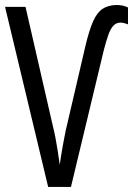

<svg xmlns="http://www.w3.org/2000/svg" viewBox="-20 -741 527 761"><path d="M458 -651.4Q440.4 -651.4 429 -638.7Q417.5 -626 409.2 -602.1Q400.9 -578.1 392.1 -544.9L261.2 0H170.9L0 -713.9H81.1L188 -248Q194.8 -221.2 200 -193.8Q205.1 -166.5 209.2 -140.1Q213.4 -113.8 216.8 -87.9Q219.2 -104 221.9 -122.1Q224.6 -140.1 228 -158.4Q231.4 -176.8 234.6 -193.8Q237.8 -210.9 240.7 -224.6L318.8 -559.6Q333.5 -621.6 348.9 -656.2Q364.3 -690.9 386 -705.6Q407.7 -720.2 440.9 -721.2Q454.6 -721.2 466.3 -718.8Q478 -716.3 487.3 -711.4V-644.5Q479.5 -647.5 472.2 -649.4Q464.8 -651.4 458 -651.4Z"/></svg>

Font: Open Sans Condensed
Style: Regular
Weight: 400
Width: 3
Designer: Monotype Design Team
Foundry: Monotype Imaging Inc.
Version: Version 3.000